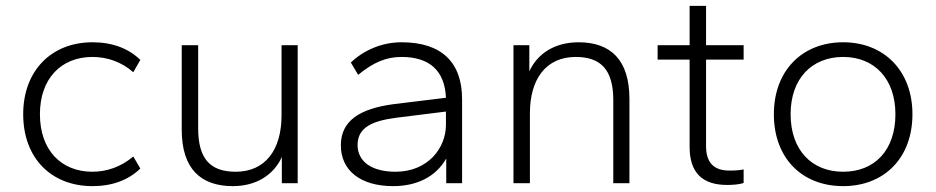

<svg xmlns="http://www.w3.org/2000/svg" viewBox="-20 -624 3187 654"><path d="M295 10C363 10 418 -11 458 -50L434 -91C393 -56 344 -39 295 -39C188 -39 116 -113 116 -235C116 -356 188 -430 295 -430C344 -430 393 -414 434 -378L458 -420C418 -459 363 -480 295 -480C155 -480 59 -383 59 -235C59 -85 155 10 295 10Z M773 10C853 10 912 -28 940 -89V0H994V-470H939V-231C939 -114 884 -39 783 -39C696 -39 655 -83 655 -187V-470H599V-182C599 -49 664 10 773 10Z M1319 10C1399 10 1464 -21 1500 -84V0H1554V-286C1554 -411 1485 -480 1348 -480C1279 -480 1218 -452 1175 -411L1200 -369C1252 -412 1296 -430 1348 -430C1440 -430 1495 -386 1499 -291L1319 -269C1208 -254 1141 -214 1141 -129C1141 -44 1207 10 1319 10ZM1327 -39C1246 -39 1198 -74 1198 -130C1198 -189 1246 -212 1330 -223L1499 -244V-199C1499 -120 1438 -39 1327 -39Z M2124 0V-287C2124 -420 2060 -480 1951 -480C1870 -480 1811 -442 1783 -381V-470H1729V0H1785V-238C1785 -355 1840 -430 1941 -430C2026 -430 2069 -387 2069 -283V0Z M2457 6C2477 6 2501 4 2513 -1V-47C2502 -44 2481 -43 2465 -43C2413 -43 2385 -68 2385 -127V-421H2513V-470H2385V-604H2329V-470H2220V-421H2329V-124C2329 -35 2373 6 2457 6Z M2852 10C2991 10 3088 -85 3088 -235C3088 -383 2991 -480 2852 -480C2712 -480 2616 -383 2616 -235C2616 -85 2712 10 2852 10ZM2852 -39C2745 -39 2673 -113 2673 -235C2673 -356 2745 -430 2852 -430C2958 -430 3030 -356 3030 -235C3030 -112 2959 -39 2852 -39Z"/></svg>

Font: Gantari Light
Style: Regular
Weight: 300
Designer: Anugrah Pasau
Foundry: Lafontype
Version: Version 1.000